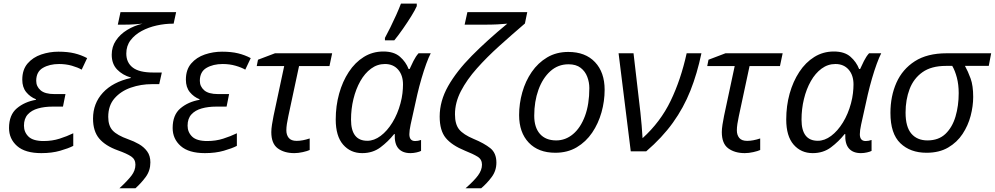

<svg xmlns="http://www.w3.org/2000/svg" viewBox="-20 -826 5430 1048"><path d="M205.6 9.8Q117.2 9.8 73.2 -29.1Q29.3 -67.9 29.3 -127.4Q29.3 -198.7 71.8 -234.6Q114.3 -270.5 176.3 -281.2V-284.2Q144.5 -296.9 123 -323.2Q101.6 -349.6 101.6 -391.1Q101.6 -445.8 130.6 -479.5Q159.7 -513.2 205.1 -528.6Q250.5 -543.9 298.8 -543.9Q349.6 -543.9 386.5 -534.9Q423.3 -525.9 455.6 -508.8L425.8 -445.8Q404.8 -458 372.3 -467.3Q339.8 -476.6 302.7 -476.6Q250 -476.6 213.9 -455.3Q177.7 -434.1 177.7 -384.8Q177.7 -354 201.4 -333.3Q225.1 -312.5 277.3 -312.5H337.4L323.7 -244.1H266.6Q223.1 -244.1 187.7 -234.1Q152.3 -224.1 131.6 -201.4Q110.8 -178.7 110.8 -140.1Q110.8 -104.5 135.7 -80.3Q160.6 -56.2 218.3 -56.2Q264.6 -56.2 305.2 -69.1Q345.7 -82 379.9 -98.6V-29.8Q353.5 -16.1 308.3 -3.2Q263.2 9.8 205.6 9.8Z M631.8 201.7Q675.8 161.1 697.5 132.8Q719.2 104.5 719.2 72.8Q719.2 43.5 695.8 27.8Q672.4 12.2 623 -5.4Q555.2 -29.8 521.5 -69.8Q487.8 -109.9 487.8 -178.7Q487.8 -261.7 541.7 -320.1Q595.7 -378.4 694.3 -400.4V-402.8Q648.9 -416 619.4 -446.5Q589.8 -477.1 589.8 -527.3Q589.8 -570.8 612.8 -605Q635.7 -639.2 674.1 -662.6Q712.4 -686 757.8 -696.8Q732.9 -694.8 710.4 -693.1Q688 -691.4 655.8 -691.4H623L637.7 -759.8H941.4L927.7 -696.8H922.9Q880.4 -696.8 835.7 -687Q791 -677.2 753.4 -657Q715.8 -636.7 692.6 -606.2Q669.4 -575.7 669.4 -533.7Q669.4 -484.4 704.6 -457.3Q739.7 -430.2 815.4 -430.2H863.3L849.1 -366.7H809.1Q749 -366.7 694.3 -347.7Q639.6 -328.6 605.2 -289.3Q570.8 -250 570.8 -188Q570.8 -139.6 595.2 -113.5Q619.6 -87.4 679.7 -65.9Q710.9 -55.2 738.5 -39.3Q766.1 -23.4 783.4 0.5Q800.8 24.4 800.8 60.5Q800.8 105 775.9 139.2Q751 173.3 719.2 201.7Z M1098.6 9.8Q1010.3 9.8 966.3 -29.1Q922.4 -67.9 922.4 -127.4Q922.4 -198.7 964.8 -234.6Q1007.3 -270.5 1069.3 -281.2V-284.2Q1037.6 -296.9 1016.1 -323.2Q994.6 -349.6 994.6 -391.1Q994.6 -445.8 1023.7 -479.5Q1052.7 -513.2 1098.1 -528.6Q1143.6 -543.9 1191.9 -543.9Q1242.7 -543.9 1279.5 -534.9Q1316.4 -525.9 1348.6 -508.8L1318.8 -445.8Q1297.9 -458 1265.4 -467.3Q1232.9 -476.6 1195.8 -476.6Q1143.1 -476.6 1106.9 -455.3Q1070.8 -434.1 1070.8 -384.8Q1070.8 -354 1094.5 -333.3Q1118.2 -312.5 1170.4 -312.5H1230.5L1216.8 -244.1H1159.7Q1116.2 -244.1 1080.8 -234.1Q1045.4 -224.1 1024.7 -201.4Q1003.9 -178.7 1003.9 -140.1Q1003.9 -104.5 1028.8 -80.3Q1053.7 -56.2 1111.3 -56.2Q1157.7 -56.2 1198.2 -69.1Q1238.8 -82 1272.9 -98.6V-29.8Q1246.6 -16.1 1201.4 -3.2Q1156.2 9.8 1098.6 9.8Z M1586.4 9.8Q1531.7 9.8 1496.3 -16.1Q1460.9 -42 1460.9 -105Q1460.9 -122.1 1464.6 -146Q1468.3 -169.9 1473.1 -193.4L1531.2 -465.3H1381.3L1388.2 -500L1481 -535.2H1793L1778.3 -465.3H1612.3L1553.7 -191.4Q1548.8 -168.9 1545.9 -149.7Q1543 -130.4 1543 -114.7Q1543 -89.4 1556.2 -73.2Q1569.3 -57.1 1599.1 -57.1Q1630.9 -57.1 1670.4 -70.3V-7.3Q1658.2 -1.5 1633.1 4.2Q1607.9 9.8 1586.4 9.8Z M1957 9.8Q1893.1 9.8 1852.8 -36.6Q1812.5 -83 1812.5 -173.8Q1812.5 -248 1831.1 -314.7Q1849.6 -381.3 1883.8 -433.3Q1918 -485.4 1965.8 -515.1Q2013.7 -544.9 2072.3 -544.9Q2130.4 -544.9 2162.8 -516.6Q2195.3 -488.3 2210.4 -449.2H2215.8Q2223.6 -467.3 2236.6 -492.9Q2249.5 -518.6 2264.6 -535.2H2331.1Q2319.8 -513.7 2306.6 -477.5Q2293.5 -441.4 2280.8 -397.9Q2268.1 -354.5 2257.8 -310.5L2221.2 -145.5Q2217.8 -130.4 2216.1 -116.5Q2214.4 -102.5 2214.4 -93.3Q2214.4 -56.2 2246.1 -56.2Q2261.7 -56.2 2278.3 -62V-2.4Q2270.5 2 2253.7 5.9Q2236.8 9.8 2220.2 9.8Q2176.8 9.8 2154.5 -15.9Q2132.3 -41.5 2134.8 -94.2H2131.3Q2098.6 -53.2 2056.6 -21.7Q2014.6 9.8 1957 9.8ZM1984.9 -57.6Q2022 -57.6 2057.6 -84.2Q2093.3 -110.8 2121.8 -157.2Q2150.4 -203.6 2166 -262.2Q2173.8 -291 2176.8 -317.4Q2179.7 -343.8 2179.7 -364.7Q2179.7 -415.5 2153.1 -446Q2126.5 -476.6 2081.1 -476.6Q2039.6 -476.6 2005.4 -451.4Q1971.2 -426.3 1946.8 -383.1Q1922.4 -339.8 1909.2 -285.6Q1896 -231.4 1896 -172.9Q1896 -57.6 1984.9 -57.6ZM2081.1 -606V-619.1Q2094.7 -644 2111.1 -677.2Q2127.4 -710.4 2142.8 -744.6Q2158.2 -778.8 2168.5 -806.2H2254.9V-792.5Q2246.1 -772 2225.1 -738Q2204.1 -704.1 2179.2 -668.5Q2154.3 -632.8 2132.3 -606Z M2521 201.7Q2566.9 161.6 2588.9 132.1Q2610.8 102.5 2610.8 72.8Q2610.8 43.9 2586.7 29.1Q2562.5 14.2 2518.1 -3.4Q2446.3 -32.7 2413.1 -73Q2379.9 -113.3 2379.9 -189.9Q2379.9 -274.4 2426 -356Q2472.2 -437.5 2555.2 -521.5Q2638.2 -605.5 2749 -696.8Q2725.1 -694.3 2694.8 -692.9Q2664.6 -691.4 2626.5 -691.4H2516.1L2531.2 -759.8H2857.9L2845.2 -697.8Q2773.9 -636.7 2705.8 -575.4Q2637.7 -514.2 2583 -452.6Q2528.3 -391.1 2495.8 -328.6Q2463.4 -266.1 2463.4 -202.1Q2463.4 -147.5 2486.3 -119.4Q2509.3 -91.3 2564.9 -67.9Q2623 -43.9 2656.2 -17.3Q2689.5 9.3 2689.5 61.5Q2689.5 105.5 2664.3 139.6Q2639.2 173.8 2606.4 201.7Z M3011.2 7.8Q2918.5 7.8 2866 -47.6Q2813.5 -103 2813.5 -197.8Q2813.5 -260.7 2830.8 -322Q2848.1 -383.3 2882.3 -433.1Q2916.5 -482.9 2966.6 -512.7Q3016.6 -542.5 3082 -542.5Q3175.3 -542.5 3227.8 -486.8Q3280.3 -431.2 3280.3 -335.9Q3280.3 -273.9 3263.2 -212.9Q3246.1 -151.9 3212.2 -101.8Q3178.2 -51.8 3127.9 -22Q3077.6 7.8 3011.2 7.8ZM3016.1 -59.6Q3066.9 -59.6 3107.9 -94Q3148.9 -128.4 3172.9 -192.6Q3196.8 -256.8 3196.8 -345.2Q3196.8 -377 3185.5 -406.7Q3174.3 -436.5 3149.4 -455.8Q3124.5 -475.1 3083 -475.1Q3025.9 -475.1 2983.9 -437.3Q2941.9 -399.4 2918.9 -335.7Q2896 -272 2896 -194.3Q2896 -130.4 2927.2 -95Q2958.5 -59.6 3016.1 -59.6Z M3422.9 0 3356.4 -535.2H3438L3475.6 -211.9Q3479.5 -175.3 3482.4 -140.9Q3485.4 -106.4 3487.3 -71.8Q3585 -160.2 3640.6 -275.6Q3696.3 -391.1 3728 -535.2H3808.6Q3785.6 -424.8 3748.5 -331.3Q3711.4 -237.8 3652.8 -156.2Q3594.2 -74.7 3507.3 0Z M4045.4 9.8Q3990.7 9.8 3955.3 -16.1Q3919.9 -42 3919.9 -105Q3919.9 -122.1 3923.6 -146Q3927.2 -169.9 3932.1 -193.4L3990.2 -465.3H3840.3L3847.2 -500L3939.9 -535.2H4252L4237.3 -465.3H4071.3L4012.7 -191.4Q4007.8 -168.9 4004.9 -149.7Q4002 -130.4 4002 -114.7Q4002 -89.4 4015.1 -73.2Q4028.3 -57.1 4058.1 -57.1Q4089.8 -57.1 4129.4 -70.3V-7.3Q4117.2 -1.5 4092 4.2Q4066.9 9.8 4045.4 9.8Z M4416 9.8Q4352.1 9.8 4311.8 -36.6Q4271.5 -83 4271.5 -173.8Q4271.5 -248 4290 -314.7Q4308.6 -381.3 4342.8 -433.3Q4377 -485.4 4424.8 -515.1Q4472.7 -544.9 4531.2 -544.9Q4589.4 -544.9 4621.8 -516.6Q4654.3 -488.3 4669.4 -449.2H4674.8Q4682.6 -467.3 4695.6 -492.9Q4708.5 -518.6 4723.6 -535.2H4790Q4778.8 -513.7 4765.6 -477.5Q4752.4 -441.4 4739.7 -397.9Q4727.1 -354.5 4716.8 -310.5L4680.2 -145.5Q4676.8 -130.4 4675 -116.5Q4673.3 -102.5 4673.3 -93.3Q4673.3 -56.2 4705.1 -56.2Q4720.7 -56.2 4737.3 -62V-2.4Q4729.5 2 4712.6 5.9Q4695.8 9.8 4679.2 9.8Q4635.7 9.8 4613.5 -15.9Q4591.3 -41.5 4593.8 -94.2H4590.3Q4557.6 -53.2 4515.6 -21.7Q4473.6 9.8 4416 9.8ZM4443.8 -57.6Q4481 -57.6 4516.6 -84.2Q4552.2 -110.8 4580.8 -157.2Q4609.4 -203.6 4625 -262.2Q4632.8 -291 4635.7 -317.4Q4638.7 -343.8 4638.7 -364.7Q4638.7 -415.5 4612.1 -446Q4585.4 -476.6 4540 -476.6Q4498.5 -476.6 4464.4 -451.4Q4430.2 -426.3 4405.8 -383.1Q4381.3 -339.8 4368.2 -285.6Q4355 -231.4 4355 -172.9Q4355 -57.6 4443.8 -57.6Z M5037.1 7.8Q4948.7 7.8 4894.5 -44.2Q4840.3 -96.2 4840.3 -209.5Q4840.3 -300.8 4873 -374.5Q4905.8 -448.2 4973.4 -491.7Q5041 -535.2 5147 -535.2H5390.1L5377 -466.3H5247.1Q5263.7 -436.5 5277.8 -397.7Q5292 -358.9 5292 -296.9Q5292 -247.1 5278.1 -193.8Q5264.2 -140.6 5234.1 -95Q5204.1 -49.3 5155.5 -20.8Q5106.9 7.8 5037.1 7.8ZM5042.5 -59.6Q5103.5 -59.6 5140.9 -95.5Q5178.2 -131.3 5195.6 -190.2Q5212.9 -249 5212.9 -317.4Q5212.9 -364.3 5202.9 -402.3Q5192.9 -440.4 5177.7 -466.3H5143.1Q5063.5 -466.3 5015.1 -431.9Q4966.8 -397.5 4944.8 -339.6Q4922.9 -281.7 4922.9 -211.4Q4922.9 -133.3 4954.6 -96.4Q4986.3 -59.6 5042.5 -59.6Z"/></svg>

Font: Open Sans
Style: Italic
Weight: 400
Italic angle: -12°
Designer: Monotype Design Team
Foundry: Monotype Imaging Inc.
Version: Version 3.000; ttfautohint (v1.8.4)